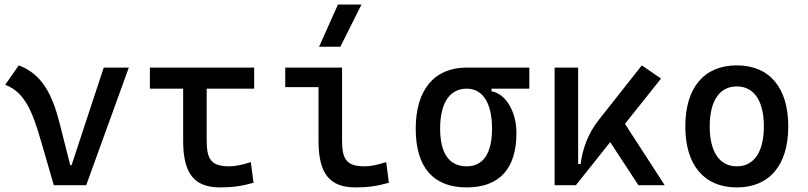

<svg xmlns="http://www.w3.org/2000/svg" viewBox="-20 -815 3556 845"><path d="M216.8 0H359.4L546.9 -517.6H436.5L294.9 -87.9H289.1L242.2 -273.4C209 -403.8 162.6 -490.2 62.5 -527.3L2.9 -441.9C90.8 -408.7 123.5 -321.3 161.6 -190.4Z M949.2 9.8C1002 9.8 1045.4 3.9 1095.7 -10.7L1084 -101.6C1044.4 -88.9 1015.1 -83 988.3 -83C905.3 -83 889.6 -118.2 889.6 -200.2V-424.8H1098.6V-517.6H639.6V-424.8H786.1V-195.3C786.1 -51.8 834 9.8 949.2 9.8Z M1544.9 9.8C1597.7 9.8 1641.1 3.9 1691.4 -10.7L1679.7 -101.6C1640.1 -88.9 1610.8 -83 1584 -83C1501 -83 1485.4 -118.2 1485.4 -200.2V-517.6H1235.4V-431.6H1381.8V-195.3C1381.8 -51.8 1429.7 9.8 1544.9 9.8ZM1384.3 -609.4H1478L1570.8 -794.9H1467.3Z M2033.7 9.8C2177.7 9.8 2252.9 -72.3 2252.9 -229.5C2252.9 -323.7 2206.1 -402.8 2143.1 -413.1V-424.8H2309.6V-517.6H2033.7C1891.6 -517.6 1809.6 -419.9 1809.6 -249C1809.6 -79.1 1886.2 9.8 2033.7 9.8ZM2033.7 -83C1957 -83 1917 -140.1 1917 -249C1917 -361.3 1959 -424.8 2033.7 -424.8C2105 -424.8 2145.5 -361.3 2145.5 -249C2145.5 -140.1 2106.9 -83 2033.7 -83Z M2420.9 0H2514.6L2665.5 -189.5L2789.6 0H2905.3L2730.5 -270L2889.2 -469.2L2804.7 -527.3L2616.2 -288.6C2569.8 -230 2544.9 -165 2535.2 -93.3H2524.4V-517.6H2420.9Z M3222.7 9.8C3366.2 9.8 3449.2 -87.9 3449.2 -258.8C3449.2 -429.7 3366.2 -527.3 3222.7 -527.3C3079.1 -527.3 2996.1 -429.7 2996.1 -258.8C2996.1 -87.9 3079.1 9.8 3222.7 9.8ZM3222.7 -83C3146.5 -83 3103.5 -146.5 3103.5 -258.8C3103.5 -371.1 3146.5 -434.6 3222.7 -434.6C3298.8 -434.6 3341.8 -371.1 3341.8 -258.8C3341.8 -146.5 3298.8 -83 3222.7 -83Z"/></svg>

Font: CaskaydiaCove Nerd Font
Style: Regular
Weight: 400
Designer: Aaron Bell
Foundry: Saja Typeworks
Version: Version 2111.1;Nerd Fonts 2.3.3